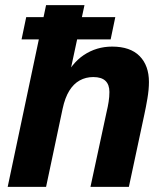

<svg xmlns="http://www.w3.org/2000/svg" viewBox="-20 -730 646 750"><path d="M10 0 160 -710H310L245.8 -410.8L226.6 -412.4Q257.8 -482 307.4 -515Q357 -548 418 -548Q488.8 -548 525.3 -511Q561.8 -474 561.8 -409.6Q561.8 -380.2 555.8 -345Q549.8 -309.8 544.2 -284.4L483.4 0H333.4L396.6 -293.6Q401.2 -312.4 404.3 -332.2Q407.4 -352 407.4 -370.8Q407.4 -399.4 391.9 -414.2Q376.4 -429 344.2 -429Q315.2 -429 291.3 -415.8Q267.4 -402.6 250.6 -375.4Q233.8 -348.2 224.6 -305.2L160 0ZM64.2 -576 82.4 -663.2H430.4L412.2 -576Z"/></svg>

Font: Geist
Style: Italic
Weight: 400
Italic angle: -12°
Designer: Basement.studio, Andrés Briganti, Mateo Zaragoza
Foundry: Basement.studio, Vercel, Andrés Briganti, Guido Ferreyra, Mateo Zaragoza
Version: Version 1.500